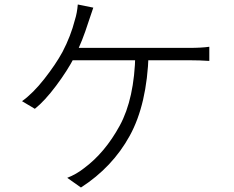

<svg xmlns="http://www.w3.org/2000/svg" viewBox="-20 -802 1040 854"><path d="M373 -703Q360 -662 345 -624Q330 -586 311 -548Q280 -488 229.5 -420.5Q179 -353 135 -318L78 -352Q127 -387 177.5 -451.5Q228 -516 258 -571Q295 -642 313 -713Q323 -744 326 -782L395 -768Q384 -736 373 -703ZM822 -589Q876 -589 911 -594V-531Q868 -534 822 -534H275L285 -589ZM340 32 279 -11Q320 -27 354 -54Q447 -123 512.5 -243Q578 -363 582 -561H641Q634 -338 557 -198Q480 -58 340 32Z"/></svg>

Font: 寒蝉端黑体 Light
Style: Regular
Weight: 300
Designer: ChillDuanSans {Warren2060}; 
Source Han Sans {Ryoko NISHIZUKA 西塚涼子 (kana, bopomofo & ideographs); Paul D. Hunt (Latin, G
Foundry: ChillType&Adobe
Version: Version 1.300;Glyphs 3.3 (3306)